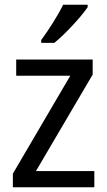

<svg xmlns="http://www.w3.org/2000/svg" viewBox="-20 -786 449 806"><path d="M348 -756V-766H245C223 -721 185 -661 153 -618V-606H208C253 -642 323 -718 348 -756ZM376 0V-68H131L369 -473V-536H48V-468H275L34 -57V0Z"/></svg>

Font: Noto Sans Gurmukhi UI SemiCondensed
Style: Regular
Weight: 400
Width: 4
Designer: Jelle Bosma - Monotype Design Team
Foundry: Monotype Imaging Inc.
Version: Version 2.004